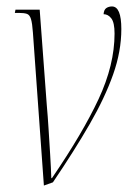

<svg xmlns="http://www.w3.org/2000/svg" viewBox="-20 -566 410 595"><path d="M82 -465Q80 -494 76 -507Q72 -520 63.5 -523Q55 -526 38 -526H26L28 -536H103L125 -240Q128 -207 130.5 -166.5Q133 -126 135.5 -86Q138 -46 139 -14H141Q236 -153 285.5 -259Q335 -365 335 -462Q335 -496 325 -509Q315 -522 301 -522Q302 -536 309.5 -541Q317 -546 327 -546Q356 -546 356 -476Q356 -407 330.5 -335Q305 -263 258 -181.5Q211 -100 144 -1L116 9Z"/></svg>

Font: Noto Serif Display ExtraCondensed Thin
Style: Italic
Weight: 100
Width: 2
Italic angle: -12°
Designer: Monotype Design Team
Foundry: Monotype Imaging Inc.
Version: Version 2.009